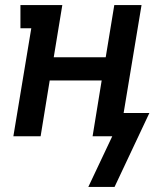

<svg xmlns="http://www.w3.org/2000/svg" viewBox="-20 -540 640 761"><path d="M434 201H330L425 0H347L383 -221H177L141 0H33L104 -428H61V-520H227L193 -313H399L433 -520H541L470 -92H572Z"/></svg>

Font: Iosevka Etoile Semibold
Style: Italic
Weight: 600
Italic angle: -9°
Designer: Belleve Invis
Foundry: Belleve Invis
Version: Version 22.1.2; ttfautohint (v1.8.4)